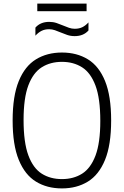

<svg xmlns="http://www.w3.org/2000/svg" viewBox="-20 -1042 691 1071"><path d="M325.5 9Q242.5 9 180.8 -28.8Q119 -66.5 84.8 -150Q50.5 -233.5 50.5 -370Q50.5 -506.5 84.8 -590Q119 -673.5 181 -711.2Q243 -749 325.5 -749Q408.5 -749 470.2 -711.2Q532 -673.5 566 -590Q600 -506.5 600 -370Q600 -233.5 565.8 -150Q531.5 -66.5 469.8 -28.8Q408 9 325.5 9ZM325.5 -43Q390 -43 438 -73.2Q486 -103.5 512.8 -174.5Q539.5 -245.5 539.5 -367.5Q539.5 -492.5 512.8 -564.2Q486 -636 438 -666.5Q390 -697 325.5 -697Q261 -697 213 -666.8Q165 -636.5 138.2 -565.8Q111.5 -495 111.5 -372.5Q111.5 -247.5 138.2 -175.5Q165 -103.5 213 -73.2Q261 -43 325.5 -43ZM396.5 -840.5Q374.5 -840.5 355.2 -847Q336 -853.5 318.5 -861Q302 -868 286.2 -873.5Q270.5 -879 254 -879Q230 -879 212 -870Q194 -861 177.5 -843V-888Q205.5 -920 254.5 -920Q276.5 -920 295.8 -913.5Q315 -907 332.5 -899.5Q349 -892.5 364.8 -887Q380.5 -881.5 397 -881.5Q421 -881.5 439 -890.2Q457 -899 473.5 -917V-872Q445.5 -840.5 396.5 -840.5ZM188 -979.5V-1022H463V-979.5Z"/></svg>

Font: Encode Sans SemiCondensed SemiCondensed Light
Style: Regular
Weight: 300
Width: 4
Designer: Multiple Designers
Foundry: Impallari Type
Version: Version 3.000; ttfautohint (v1.8.3) -l 8 -r 50 -G 200 -x 14 